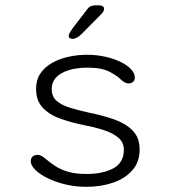

<svg xmlns="http://www.w3.org/2000/svg" viewBox="-20 -694 659 724"><path d="M305 10.5Q264.5 10.5 226.8 1.5Q189 -7.5 159.8 -22Q130.5 -36.5 113.2 -53.5Q96 -70.5 96 -86Q96 -97 102.8 -103.5Q109.5 -110 121 -110Q129.5 -110 136.8 -106Q144 -102 154.5 -93Q170 -80 189.5 -67.2Q209 -54.5 237 -46.2Q265 -38 306 -38Q368.5 -38 407.8 -59.5Q447 -81 447 -129Q447 -157 426.5 -174.5Q406 -192 372 -203.2Q338 -214.5 297 -222Q250.5 -231.5 209 -246Q167.5 -260.5 141.8 -287.2Q116 -314 116 -359Q116 -393 132.5 -417.2Q149 -441.5 176.8 -457Q204.5 -472.5 238.8 -480Q273 -487.5 308 -487.5Q344 -487.5 376.5 -480.2Q409 -473 434.2 -460.8Q459.5 -448.5 474 -433.2Q488.5 -418 488.5 -401.5Q488.5 -391.5 482 -385.5Q475.5 -379.5 465 -379.5Q457 -379.5 451 -382.8Q445 -386 436.5 -393.5Q422.5 -408 392.8 -423.5Q363 -439 308.5 -439Q288.5 -439 265.5 -435.5Q242.5 -432 221.8 -422.8Q201 -413.5 188 -397.8Q175 -382 175 -358Q175 -330 193.5 -313.8Q212 -297.5 244 -287.8Q276 -278 316.5 -269Q365 -259.5 408.5 -244.5Q452 -229.5 479.2 -202.8Q506.5 -176 506.5 -130.5Q506.5 -83 479 -51.8Q451.5 -20.5 405.8 -5Q360 10.5 305 10.5ZM253 -547.5Q249 -547.5 244 -549.8Q239 -552 239 -558.5Q239 -566.5 253.5 -587L302.5 -650.5Q311.5 -664.5 319.8 -669.2Q328 -674 343.5 -674H353Q361.5 -674 367 -670.5Q372.5 -667 372.5 -661Q372.5 -651 361 -640L289.5 -567.5Q279 -557 270 -552.2Q261 -547.5 253 -547.5Z"/></svg>

Font: Sono ExtraLight Monospace Light
Style: Regular
Weight: 300
Version: Version 2.112